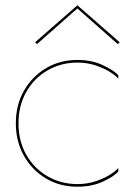

<svg xmlns="http://www.w3.org/2000/svg" viewBox="-20 -697 528 727"><path d="M50 -230Q50 -297 79.5 -349Q109 -401 160 -430.5Q211 -460 273 -460Q310 -460 341.5 -449.5Q373 -439 395.5 -425Q418 -411 428 -399V-412Q412 -430 370 -450Q328 -470 273 -470Q207 -470 154.5 -439Q102 -408 71 -354Q40 -300 40 -230Q40 -161 71 -106.5Q102 -52 154.5 -21Q207 10 273 10Q328 10 370 -9.5Q412 -29 428 -48V-61Q418 -49 395.5 -35Q373 -21 341.5 -10.5Q310 0 273 0Q211 0 160 -29.5Q109 -59 79.5 -111Q50 -163 50 -230ZM273 -665 426 -530 433 -537 273 -677 113 -537 120 -530Z"/></svg>

Font: Jost Thin
Style: Regular
Weight: 250
Version: Version 3.710